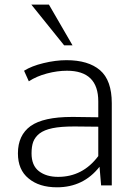

<svg xmlns="http://www.w3.org/2000/svg" viewBox="-20 -798 595 826"><path d="M114.7 -778.3 255.9 -603H292L190.4 -778.3ZM230 -37.1Q179.2 -37.1 147.5 -61.5Q115.7 -85.9 115.7 -138.2Q115.7 -168 123 -188Q130.9 -208.5 149.9 -223.6Q170.4 -239.3 206.1 -246.6Q241.7 -253.9 297.9 -253.9H303.2L402.8 -252.9V-126.5Q335.9 -37.1 230 -37.1ZM57.1 -138.2Q57.1 -67.4 103 -30.3Q148.4 7.8 225.1 7.8Q338.9 7.8 408.2 -80.6L415 -0.5H460.9V-354Q460.9 -452.6 410.2 -496.1Q359.9 -539.1 266.1 -539.1Q219.2 -539.1 167 -526.4Q116.2 -514.2 83.5 -493.7L104 -448.2Q137.7 -470.2 182.1 -481.9Q226.6 -493.7 268.1 -493.7Q402.8 -493.7 402.8 -361.8V-293.5L297.9 -294.9H289.1Q167 -294.9 111.8 -255.9Q57.1 -216.3 57.1 -138.2Z"/></svg>

Font: My Font
Style: ExtraLight
Weight: 500
Designer: Vernon Adams
Foundry: newtypography
Version: Version 0.001